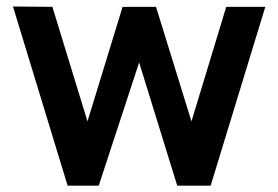

<svg xmlns="http://www.w3.org/2000/svg" viewBox="-20 -584 875 604"><path d="M691.7 -562.5 582.3 -202.1 470.8 -562.5H365.6L255.2 -202.1L144.8 -562.5L20.8 -563.5L192.7 0H290.6L417.7 -387.5L537.5 0H642.7L814.6 -562.5Z"/></svg>

Font: Manrope3 Bold
Style: Regular
Weight: 700
Designer: Mikhail Sharanda
Foundry: Mikhail Sharanda
Version: Version 3.000;PS 003.000;hotconv 1.0.88;makeotf.lib2.5.64775